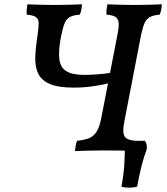

<svg xmlns="http://www.w3.org/2000/svg" viewBox="-20 -699 777 892"><path d="M328 3Q330 -12 332 -24Q334 -36 338 -45Q371 -48 393.5 -57Q416 -66 429.5 -88.5Q443 -111 451 -153L526 -540Q533 -576 531 -594.5Q529 -613 515.5 -621Q502 -629 475 -631Q474 -640 475 -652.5Q476 -665 479 -679Q497 -678 518.5 -677.5Q540 -677 563 -676.5Q586 -676 608 -676Q629 -676 650.5 -676.5Q672 -677 692.5 -677.5Q713 -678 732 -679Q731 -665 728.5 -652.5Q726 -640 722 -631Q696 -629 679 -621Q662 -613 653 -594.5Q644 -576 636 -540L558 -136Q551 -101 553.5 -82Q556 -63 569.5 -55Q583 -47 609 -45Q611 -37 609 -24.5Q607 -12 605 3Q586 1 545 0.5Q504 0 464 0Q438 0 412.5 0.5Q387 1 365.5 1.5Q344 2 328 3ZM322 -292Q249 -292 210 -309.5Q171 -327 156.5 -359Q142 -391 144 -436.5Q146 -482 155 -540Q160 -574 159.5 -592.5Q159 -611 147 -619.5Q135 -628 104 -631Q103 -640 104 -652.5Q105 -665 107 -679Q126 -678 147.5 -677.5Q169 -677 192 -676.5Q215 -676 236 -676Q258 -676 279 -676.5Q300 -677 321 -677.5Q342 -678 361 -679Q360 -665 357.5 -652.5Q355 -640 351 -631Q323 -629 306.5 -621Q290 -613 281 -592.5Q272 -572 264 -532Q251 -466 255.5 -426Q260 -386 288 -368.5Q316 -351 372 -351Q393 -351 429.5 -353.5Q466 -356 497 -361L488 -313Q453 -304 410.5 -298Q368 -292 322 -292ZM544 168Q554 117 557.5 65.5Q561 14 559 -27L583 -45H653Q666 -28 661 -3Q649 27 638 70.5Q627 114 617 168Q601 173 580.5 173Q560 173 544 168Z"/></svg>

Font: Vollkorn Medium
Style: Italic
Weight: 500
Italic angle: -11°
Designer: Friedrich Althausen
Foundry: Friedrich Althausen
Version: Version 5.000